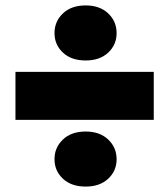

<svg xmlns="http://www.w3.org/2000/svg" viewBox="-20 -699 621 708"><path d="M37 -434H547V-257H37ZM410 -112Q410 -69 379 -40Q348 -11 296 -11Q243 -11 212 -40Q181 -69 181 -112Q181 -155 212 -184.5Q243 -214 296 -214Q348 -214 379 -184.5Q410 -155 410 -112ZM410 -577Q410 -534 379 -505Q348 -476 296 -476Q243 -476 212 -505Q181 -534 181 -577Q181 -620 212 -649.5Q243 -679 296 -679Q348 -679 379 -649.5Q410 -620 410 -577Z"/></svg>

Font: SVN-Poppins ExtraBold
Style: Regular
Weight: 800
Designer: Ninad Kale (Devanagari), Jonny Pinhorn (Latin)
Foundry: Indian Type Foundry
Version: Version 3.002 2017; ttfautohint (v1.8.3)